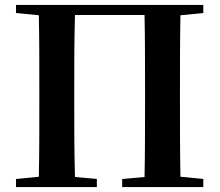

<svg xmlns="http://www.w3.org/2000/svg" viewBox="-20 -761 893 781"><path d="M45 -708 138 -699C140 -598 140 -496 140 -394V-350C140 -241 140 -141 138 -42L45 -33V0H374V-33L285 -41C282 -142 282 -242 282 -351V-394C282 -497 282 -599 285 -700H568C570 -598 570 -496 570 -394V-351C570 -241 570 -141 568 -41L477 -33V0H807V-33L714 -42C712 -142 712 -242 712 -350V-394C712 -497 712 -599 714 -699L807 -708V-741H45Z"/></svg>

Font: Source Han Serif CN
Style: Bold
Weight: 700
Designer: Ryoko NISHIZUKA 西塚涼子 (kana & ideographs); Frank Grießhammer (Latin, Greek & Cyrillic); Wenlong ZHANG 张文龙 (bopomofo); San
Foundry: Adobe
Version: Version 2.003;hotconv 1.1.1;makeotfexe 2.6.0